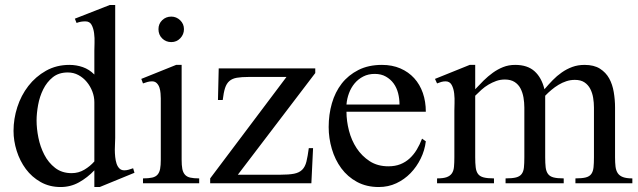

<svg xmlns="http://www.w3.org/2000/svg" viewBox="-20 -734 2557 769"><path d="M379.4 15.1H357.9V-51.8Q330.1 -22.5 296.4 -3.7Q262.7 15.1 222.7 15.1Q178.2 15.1 142.8 -4.9Q107.4 -24.9 83.5 -57.1Q59.6 -89.4 46.9 -129.6Q34.2 -169.9 34.2 -210Q34.2 -257.8 49.3 -304.9Q64.5 -352.1 93.5 -389.6Q122.6 -427.2 164.3 -450.7Q206.1 -474.1 257.8 -474.1Q286.1 -474.1 311.8 -465.1Q337.4 -456.1 357.9 -435.5V-531.2Q357.9 -542 358.6 -561.8Q359.4 -581.5 356.9 -600.8Q354.5 -620.1 346.9 -634.3Q339.4 -648.4 321.8 -648.4Q312.5 -648.4 304.2 -647Q295.9 -645.5 286.6 -642.1L279.8 -659.2L419.4 -713.9H441.4V-181.2Q441.4 -173.8 440.7 -161.1Q439.9 -148.4 439.9 -134.3Q439.9 -120.1 441.4 -105.5Q442.9 -90.8 446.8 -78.9Q450.7 -66.9 458.3 -59.3Q465.8 -51.8 478 -51.8Q485.8 -51.8 494.9 -54.2Q503.9 -56.6 513.2 -60.1L518.6 -42ZM357.9 -324.7Q357.9 -346.2 349.9 -367.4Q341.8 -388.7 327.6 -405.8Q313.5 -422.9 294.2 -433.3Q274.9 -443.8 251.5 -443.8Q215.3 -443.8 191.4 -424.6Q167.5 -405.3 153.1 -376.2Q138.7 -347.2 132.6 -313.5Q126.5 -279.8 126.5 -251.5Q126.5 -219.2 133.8 -182.6Q141.1 -146 157.5 -114.3Q173.8 -82.5 200.9 -61.5Q228 -40.5 267.1 -40.5Q294.4 -40.5 317.6 -54.2Q340.8 -67.9 357.9 -87.4Z M552.7 0V-19.5Q575.2 -19.5 589.4 -22.7Q603.5 -25.9 611.1 -34.7Q618.7 -43.5 621.3 -57.6Q624 -71.8 624 -94.2V-339.8Q624 -348.6 623 -360.4Q622.1 -372.1 618.7 -382.8Q615.2 -393.6 607.9 -400.9Q600.6 -408.2 588.9 -408.2Q580.1 -408.2 571 -405.8Q562 -403.3 552.7 -399.9L545.9 -418L685.5 -474.1H707.5V-94.2Q707.5 -71.8 710.2 -57.6Q712.9 -43.5 720.5 -34.7Q728 -25.9 741.7 -22.7Q755.4 -19.5 777.8 -19.5V0ZM716.8 -617.2Q716.8 -596.2 702.1 -580.8Q687.5 -565.4 666 -565.4Q644.5 -565.4 629.6 -580.1Q614.7 -594.7 614.7 -617.2Q614.7 -638.7 629.6 -653.1Q644.5 -667.5 666 -667.5Q686.5 -667.5 701.7 -652.8Q716.8 -638.2 716.8 -617.2Z M932.6 -34.2H1102.1Q1137.2 -34.2 1158 -38.3Q1178.7 -42.5 1190.4 -54.2Q1202.1 -65.9 1207.3 -86.7Q1212.4 -107.4 1216.8 -140.6H1233.9L1227.1 0H821.8V-19.5L1127.4 -425.8H976.1Q947.3 -425.8 928.7 -422.6Q910.2 -419.4 898.7 -409.4Q887.2 -399.4 881.3 -381.1Q875.5 -362.8 872.1 -333.5H853L856 -460H1242.7V-441.4Z M1685.5 -168Q1681.2 -131.8 1665 -98.9Q1648.9 -65.9 1624.3 -40.5Q1599.6 -15.1 1567.4 0Q1535.2 15.1 1497.1 15.1Q1447.8 15.1 1409.9 -5.4Q1372.1 -25.9 1346.9 -60.1Q1321.8 -94.2 1309.1 -137.5Q1296.4 -180.7 1296.4 -225.1Q1296.4 -275.4 1309.3 -320.3Q1322.3 -365.2 1348.6 -399.2Q1375 -433.1 1415.3 -453.6Q1455.6 -474.1 1509.8 -474.1Q1550.8 -474.1 1583.5 -460Q1616.2 -445.8 1638.9 -420.9Q1661.6 -396 1673.6 -361.6Q1685.5 -327.1 1685.5 -286.6H1367.7Q1367.7 -249.5 1377.7 -210.7Q1387.7 -171.9 1408.4 -140.4Q1429.2 -108.9 1460.7 -88.4Q1492.2 -67.9 1535.6 -67.9Q1562.5 -67.9 1583.5 -76.2Q1604.5 -84.5 1620.8 -99.6Q1637.2 -114.7 1649.4 -135Q1661.6 -155.3 1670.4 -178.7ZM1580.1 -315.4Q1580.1 -338.9 1574.5 -360.8Q1568.8 -382.8 1556.6 -399.7Q1544.4 -416.5 1525.6 -427.2Q1506.8 -438 1481 -438Q1455.1 -438 1435.1 -427.7Q1415 -417.5 1400.6 -400.4Q1386.2 -383.3 1377.9 -361.1Q1369.6 -338.9 1367.7 -315.4Z M2284.7 0V-19.5Q2311.5 -19.5 2326.4 -23.4Q2341.3 -27.3 2348.4 -37.4Q2355.5 -47.4 2357.2 -63.7Q2358.9 -80.1 2358.9 -104V-303.2Q2358.9 -322.8 2355.7 -342.3Q2352.5 -361.8 2344.2 -377.9Q2335.9 -394 2321 -404.1Q2306.2 -414.1 2282.2 -414.1Q2264.6 -414.1 2248.3 -408.7Q2231.9 -403.3 2217 -394.3Q2202.1 -385.3 2188.7 -374Q2175.3 -362.8 2163.6 -350.6V-104Q2163.6 -80.1 2165.5 -63.7Q2167.5 -47.4 2174.8 -37.4Q2182.1 -27.3 2197 -23.4Q2211.9 -19.5 2237.8 -19.5V0H2004.9V-19.5Q2032.2 -19.5 2047.1 -23.4Q2062 -27.3 2069.3 -37.1Q2076.7 -46.9 2078.4 -63Q2080.1 -79.1 2080.1 -104V-303.2Q2080.1 -323.2 2076.7 -343.3Q2073.2 -363.3 2064.9 -379.4Q2056.6 -395.5 2041.3 -405.5Q2025.9 -415.5 2002 -415.5Q1983.9 -415.5 1967.5 -409.7Q1951.2 -403.8 1936.3 -395Q1921.4 -386.2 1908.4 -374.5Q1895.5 -362.8 1883.3 -350.6V-104Q1883.3 -80.1 1885.3 -63.7Q1887.2 -47.4 1894.5 -37.4Q1901.9 -27.3 1917.2 -23.4Q1932.6 -19.5 1958.5 -19.5V0H1730.5V-19.5Q1755.4 -19.5 1769 -24.4Q1782.7 -29.3 1789.8 -39.6Q1796.9 -49.8 1798.3 -65.9Q1799.8 -82 1799.8 -104V-290.5Q1799.8 -300.8 1800.5 -320.3Q1801.3 -339.8 1799.1 -359.6Q1796.9 -379.4 1789.1 -393.8Q1781.2 -408.2 1764.6 -408.2Q1755.9 -408.2 1747.3 -405.8Q1738.8 -403.3 1730.5 -399.9L1722.2 -418L1861.3 -474.1H1883.3V-376.5Q1899.4 -394 1917 -411.4Q1934.6 -428.7 1953.9 -442.6Q1973.1 -456.5 1995.1 -465.3Q2017.1 -474.1 2043.5 -474.1Q2092.8 -474.1 2121.1 -448.5Q2149.4 -422.9 2160.6 -376.5Q2176.8 -395.5 2193.6 -412.8Q2210.4 -430.2 2230 -443.8Q2249.5 -457.5 2272 -465.8Q2294.4 -474.1 2321.3 -474.1Q2358.9 -474.1 2382.8 -459Q2406.7 -443.8 2419.9 -419.9Q2433.1 -396 2438.2 -365.2Q2443.4 -334.5 2443.4 -303.2V-104Q2443.4 -82.5 2445.3 -66.7Q2447.3 -50.8 2454.3 -40.3Q2461.4 -29.8 2475.1 -24.7Q2488.8 -19.5 2512.7 -19.5V0Z"/></svg>

Font: Simplified Naskh
Style: Regular
Weight: 400
Designer: SIL International
Foundry: Arabeyes
Version: 1.02_alpha